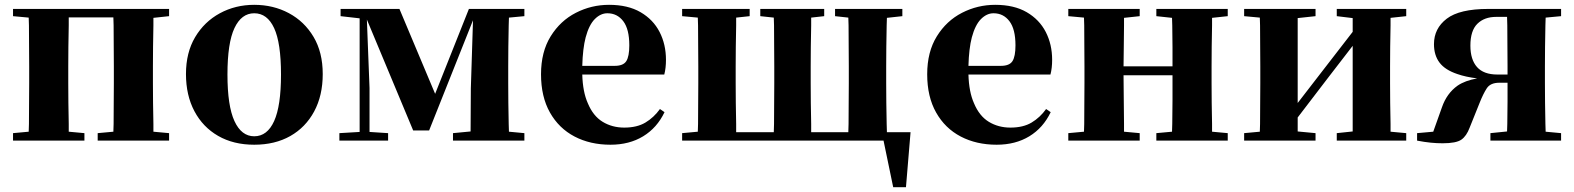

<svg xmlns="http://www.w3.org/2000/svg" viewBox="-20 -583 6526 796"><path d="M34 0V-31L99 -37Q99 -51 100 -69Q100 -111 100.5 -157Q101 -203 101 -238V-308Q101 -343 100.5 -389Q100 -435 100 -478Q99 -495 99 -510L34 -516V-546H681V-516L616 -509Q616 -495 616 -478Q615 -435 614.5 -389Q614 -343 614 -308V-238Q614 -203 614.5 -157Q615 -111 616 -69Q616 -51 616 -37L681 -31V0H385V-31L450 -37Q450 -51 451 -69Q451 -111 451.5 -157Q452 -203 452 -238V-308Q452 -343 451.5 -389Q451 -435 451 -478Q450 -496 450 -511H265Q265 -496 265 -478Q264 -435 263.5 -389Q263 -343 263 -308V-238Q263 -203 263.5 -157Q264 -111 265 -69Q265 -51 265 -37L330 -31V0Z M1034 17Q948 17 884.5 -19.5Q821 -56 786 -122Q751 -188 751 -276Q751 -365 789 -429Q827 -493 891.5 -528Q956 -563 1034 -563Q1113 -563 1177.5 -528.5Q1242 -494 1280 -430Q1318 -366 1318 -276Q1318 -187 1282.5 -121Q1247 -55 1183.5 -19Q1120 17 1034 17ZM1034 -18Q1088 -18 1116.5 -81Q1145 -144 1145 -274Q1145 -405 1116.5 -466.5Q1088 -528 1034 -528Q981 -528 952 -466.5Q923 -405 923 -274Q923 -144 952 -81Q981 -18 1034 -18Z M1693 -42 1501 -502 1512 -218V-36L1589 -31V0H1387V-31L1471 -36V-507L1392 -516V-546H1636L1784 -194L1924 -546H2154V-516L2090 -510Q2089 -495 2089 -478Q2088 -435 2087.5 -389Q2087 -343 2087 -308V-238Q2087 -203 2087.5 -157Q2088 -111 2089 -69Q2089 -51 2090 -37L2154 -31V0H1858V-31L1931 -38L1932 -216L1941 -499L1759 -42Z M2511 17Q2427 17 2362 -17Q2297 -51 2260 -116.5Q2223 -182 2223 -275Q2223 -368 2263 -432.5Q2303 -497 2367.5 -530Q2432 -563 2505 -563Q2583 -563 2635.5 -532.5Q2688 -502 2714.5 -450.5Q2741 -399 2741 -335Q2741 -301 2734 -274H2394Q2396 -202 2417 -155Q2439 -102 2478.5 -78Q2518 -54 2568 -54Q2621 -54 2656 -75Q2691 -96 2716 -131L2735 -118Q2704 -53 2646.5 -18Q2589 17 2511 17ZM2394 -310H2529Q2564 -310 2576.5 -329.5Q2589 -349 2589 -395Q2589 -462 2564 -495Q2539 -528 2498 -528Q2470 -528 2446 -504Q2422 -480 2408 -428Q2396 -382 2394 -310Z M3683 193 3643 0H2808V-31L2873 -37Q2873 -51 2874 -69Q2874 -111 2874.5 -157Q2875 -203 2875 -238V-308Q2875 -343 2874.5 -389Q2874 -435 2874 -478Q2873 -495 2873 -510L2808 -516V-546H3088V-516L3032 -510Q3032 -495 3032 -478Q3031 -435 3030.5 -389Q3030 -343 3030 -308V-238Q3030 -203 3030.5 -157Q3031 -111 3032 -69Q3032 -50 3032 -35H3188Q3188 -50 3189 -69Q3189 -111 3189.5 -157Q3190 -203 3190 -238V-308Q3190 -343 3189.5 -389Q3189 -435 3189 -478Q3188 -495 3188 -510L3132 -516V-546H3397V-516L3343 -510Q3343 -495 3343 -478Q3342 -435 3341.5 -389Q3341 -343 3341 -308V-238Q3341 -203 3341.5 -157Q3342 -111 3343 -69Q3343 -50 3343 -35H3497Q3497 -50 3498 -69Q3498 -111 3498.5 -157Q3499 -203 3499 -238V-308Q3499 -343 3498.5 -389Q3498 -435 3498 -478Q3497 -495 3497 -510L3442 -516V-546H3721V-516L3657 -509Q3656 -495 3656 -478Q3655 -435 3654.5 -389Q3654 -343 3654 -308V-238Q3654 -203 3654.5 -157Q3655 -111 3656 -69Q3656 -50 3657 -35H3755L3736 193Z M4112 17Q4028 17 3963 -17Q3898 -51 3861 -116.5Q3824 -182 3824 -275Q3824 -368 3864 -432.5Q3904 -497 3968.5 -530Q4033 -563 4106 -563Q4184 -563 4236.5 -532.5Q4289 -502 4315.5 -450.5Q4342 -399 4342 -335Q4342 -301 4335 -274H3995Q3997 -202 4018 -155Q4040 -102 4079.5 -78Q4119 -54 4169 -54Q4222 -54 4257 -75Q4292 -96 4317 -131L4336 -118Q4305 -53 4247.5 -18Q4190 17 4112 17ZM3995 -310H4130Q4165 -310 4177.5 -329.5Q4190 -349 4190 -395Q4190 -462 4165 -495Q4140 -528 4099 -528Q4071 -528 4047 -504Q4023 -480 4009 -428Q3997 -382 3995 -310Z M4409 0V-31L4474 -37Q4474 -51 4475 -69Q4475 -111 4475.5 -157Q4476 -203 4476 -238V-308Q4476 -343 4475.5 -389Q4475 -435 4475 -478Q4474 -495 4474 -510L4409 -516V-546H4705V-516L4640 -509Q4640 -495 4640 -477Q4639 -434 4639 -386Q4638 -344 4638 -308H4841Q4841 -344 4841 -386Q4840 -434 4840 -477Q4839 -495 4839 -509L4774 -516V-546H5070V-516L5005 -509Q5005 -495 5005 -478Q5004 -435 5003.5 -389Q5003 -343 5003 -308V-238Q5003 -203 5003.5 -157Q5004 -111 5005 -69Q5005 -51 5005 -37L5070 -31V0H4774V-31L4839 -37Q4839 -52 4840 -70Q4840 -114 4841 -168Q4841 -220 4841 -271H4638Q4638 -220 4639 -168Q4639 -114 4640 -70Q4640 -52 4640 -37L4705 -31V0Z M5138 0V-31L5203 -37Q5203 -51 5204 -69Q5204 -111 5204.5 -157Q5205 -203 5205 -238V-308Q5205 -343 5204.5 -389Q5204 -435 5204 -478Q5203 -495 5203 -510L5138 -516V-546H5434V-516L5360 -508V-156L5455 -279L5588 -451V-508L5522 -516V-546H5810V-516L5745 -509Q5745 -495 5745 -478Q5744 -435 5743.5 -389Q5743 -343 5743 -308V-238Q5743 -203 5743.5 -157Q5744 -111 5745 -69Q5745 -51 5745 -37L5810 -31V0H5522V-31L5588 -38V-393L5487 -262L5360 -96V-38L5434 -31V0Z M6150 -546H6452V-516L6388 -510Q6387 -495 6387 -478Q6386 -435 6385.5 -389Q6385 -343 6385 -308V-238Q6385 -203 6385.5 -157Q6386 -111 6387 -69Q6387 -51 6388 -37L6452 -31V0H6159V-31L6228 -38Q6228 -52 6229 -69Q6229 -112 6230 -162Q6230 -203 6230 -240H6196Q6159 -240 6144 -217Q6129 -194 6114 -156L6073 -54Q6060 -19 6038.5 -4Q6017 11 5961 11Q5937 11 5911.5 8.5Q5886 6 5855 0V-31L5922 -37L5958 -138Q5978 -196 6023 -228Q6054 -249 6104 -258Q6056 -264 6022 -276Q5971 -293 5948 -323.5Q5925 -354 5925 -400Q5925 -465 5978 -505.5Q6031 -546 6150 -546ZM6228 -513H6183Q6134 -513 6105 -484.5Q6076 -456 6076 -394Q6076 -336 6103.5 -305Q6131 -274 6188 -274H6230V-308Q6230 -343 6229.5 -389Q6229 -435 6229 -478Q6228 -497 6228 -513Z"/></svg>

Font: Early Summer Mincho Heavy
Style: Regular
Weight: 900
Designer: GuiWonder
Version: Version 1.002